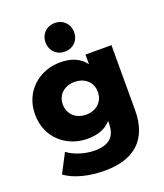

<svg xmlns="http://www.w3.org/2000/svg" viewBox="-176 -917 1057 1236"><g transform="rotate(-20 352.5 -299.0)"><path d="M337 -177C268 -177 217 -222 217 -290C217 -357 268 -401 337 -401C406 -401 457 -357 457 -290C457 -222 406 -177 337 -177ZM293 -28C363 -28 418 -48 455 -91V-74C455 13 412 59 310 59C245 59 171 36 126 1L58 132C123 179 222 203 326 203C527 203 642 107 642 -98V-542H464V-476C427 -527 369 -551 293 -551C149 -551 27 -449 27 -290C27 -130 149 -28 293 -28ZM347 -605C404 -605 445 -646 445 -703C445 -760 404 -801 347 -801C290 -801 249 -760 249 -703C249 -646 290 -605 347 -605Z"/></g></svg>

Font: Montserrat-Alt1 ExtBd
Style: Regular
Weight: 800
Designer: Differentunic
Foundry: Differentunic
Version: Version 7.222